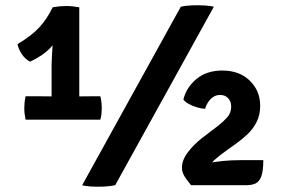

<svg xmlns="http://www.w3.org/2000/svg" viewBox="-20 -709 1089 735"><path d="M283.5 -300H177.5V-462.5Q177.5 -473.5 178.8 -493Q180 -512.5 181.2 -534.5Q182.5 -556.5 182 -574L181.5 -681Q195 -683.5 208 -684.8Q221 -686 233 -686Q245.5 -686 256.8 -684.8Q268 -683.5 283.5 -681ZM128.5 -340.5Q138 -340.5 153.8 -340.2Q169.5 -340 177.5 -340H283.5Q292 -340 309.5 -340.2Q327 -340.5 336 -340.5H364Q367 -330 368.2 -318.2Q369.5 -306.5 369.5 -295.5Q369.5 -285.5 368.5 -273.8Q367.5 -262 364 -251H78Q75.5 -262.5 74.2 -273.5Q73 -284.5 73 -295.5Q73 -305.5 74.2 -317.8Q75.5 -330 78 -340.5ZM47 -540Q101.5 -572.5 131 -604.8Q160.5 -637 181.5 -681L217.5 -613.5Q203.5 -560 174.8 -528.2Q146 -496.5 95.5 -473Q77 -481.5 63.8 -501.5Q50.5 -521.5 47 -540ZM672 -683Q689 -687.5 714.8 -688.5Q740.5 -689.5 764.2 -688Q788 -686.5 798.5 -683L421 0Q404 4 378.2 5.2Q352.5 6.5 329 5Q305.5 3.5 294.5 0ZM682 -328Q693.5 -375 732.5 -407Q771.5 -439 831 -439Q896.5 -439 936.2 -400.2Q976 -361.5 976 -304Q976 -267 961.2 -239.8Q946.5 -212.5 926.5 -194.2Q906.5 -176 891 -164.5L848 -133.5Q819.5 -113.5 801.2 -96.8Q783 -80 783 -65V0H711.5Q691.5 -24 684 -38.2Q676.5 -52.5 676.5 -66.5Q676.5 -96.5 699.2 -126.2Q722 -156 752 -179.5L815.5 -228Q833.5 -242 849.2 -259.2Q865 -276.5 865 -301Q865 -321 853 -333.5Q841 -346 821 -345.5Q800.5 -345 786 -329.5Q771.5 -314 765 -292.5Q751.5 -293 734.5 -298Q717.5 -303 703 -311Q688.5 -319 682 -328ZM988 -96Q988 -54.5 980.2 -33.8Q972.5 -13 957.8 -6.5Q943 0 923 0H727.5L715.5 -64.5Q740 -75.5 769.2 -82.5Q798.5 -89.5 833 -92.8Q867.5 -96 907 -96Z"/></svg>

Font: Signika Light SemiBold
Style: Regular
Weight: 600
Version: Version 2.003;gftools[0.9.32]